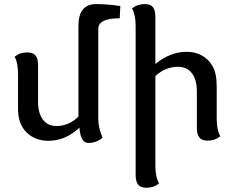

<svg xmlns="http://www.w3.org/2000/svg" viewBox="-20 -676 1132 931"><path d="M689.9 234.4Q661.6 234.4 649.7 219Q637.7 203.6 637.7 172.9V-550.3Q637.7 -604.5 620.1 -635.3Q646 -656.2 681.6 -656.2Q710 -656.2 721.7 -640.9Q733.4 -625.5 733.4 -594.7V-365.7Q805.7 -424.8 884.8 -424.8Q926.3 -424.8 959.2 -406.7Q992.2 -388.7 1011.5 -354Q1030.8 -319.3 1030.8 -256.3V-100.1Q1030.8 -45.9 1048.3 -15.1Q1022.5 5.9 986.8 5.9Q958.5 5.9 946.5 -9.5Q934.6 -24.9 934.6 -55.7V-231Q934.6 -289.6 910.6 -320.8Q886.7 -352.1 841.8 -352.1Q814 -352.1 785.4 -340.8Q756.8 -329.6 733.4 -306.6V128.4Q733.4 182.1 751.5 213.4Q725.6 234.4 689.9 234.4ZM408.2 17.1Q370.6 17.1 365.2 -57.1Q297.4 6.8 214.4 6.8Q150.4 6.8 108.9 -33.9Q67.4 -74.7 67.4 -147V-315.9Q67.4 -372.1 50.8 -400.9Q76.7 -421.9 112.3 -421.9Q140.6 -421.9 152.6 -406.5Q164.6 -391.1 164.6 -360.4V-182.1Q164.6 -127.9 187.7 -96.4Q210.9 -64.9 255.4 -64.9Q282.2 -64.9 310.3 -76.4Q338.4 -87.9 360.4 -111.3V-550.8Q360.4 -656.2 446.8 -656.2Q502 -656.2 563.5 -646.5L560.5 -587.4Q456.5 -587.4 456.5 -535.6V-100.6Q456.5 -56.6 477.5 -8.3Q447.8 17.1 408.2 17.1Z"/></svg>

Font: Bainsley
Style: Regular
Weight: 400
Designer: Paul James MIller
Foundry: High-Logic / Made with FontCreator
Version: Version 1.411;March 28, 2021;FontCreator 13.0.0.2683 64-bit